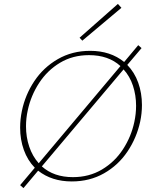

<svg xmlns="http://www.w3.org/2000/svg" viewBox="-20 -923 776 982"><path d="M401 -715 387 -730 583 -903 601 -883ZM706 -386Q706 -343 697 -301Q679 -218 632 -148Q585 -78 512 -36.5Q439 5 347 5Q245 5 175 -50L100 39L83 24L158 -65Q121 -103 102 -156Q83 -209 83 -270Q83 -313 92 -356Q109 -438 155.5 -508Q202 -578 275.5 -620.5Q349 -663 441 -663Q545 -663 615 -606L687 -692L704 -677L631 -591Q668 -553 687 -500Q706 -447 706 -386ZM113 -277Q113 -222 129.5 -173Q146 -124 178 -88L596 -585Q535 -641 435 -641Q352 -641 287 -602Q222 -563 180 -498.5Q138 -434 122 -359Q113 -319 113 -277ZM676 -382Q676 -436 660 -484.5Q644 -533 612 -568L194 -72Q255 -17 353 -17Q436 -17 501.5 -56Q567 -95 609 -159.5Q651 -224 667 -299Q676 -341 676 -382Z"/></svg>

Font: Ysabeau Infant Extralight
Style: Italic
Weight: 200
Italic angle: -12°
Designer: Christian Thalmann (Catharsis Fonts)
Version: Version 0.003